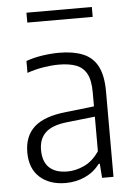

<svg xmlns="http://www.w3.org/2000/svg" viewBox="-53 -773 576 822"><g transform="rotate(-5 235.0 -361.5)"><path d="M196 8.5Q127 8.5 85.2 -29.2Q43.5 -67 43.5 -136Q43.5 -206.5 87 -245.5Q130.5 -284.5 224 -294L364.5 -310L371 -266.5L226.5 -250.5Q162 -244 132.5 -217Q103 -190 103 -142Q103 -91 130 -65.5Q157 -40 208 -40Q243.5 -40 280 -56.8Q316.5 -73.5 345 -115V-368.5Q345 -420 329.8 -448.2Q314.5 -476.5 284.5 -487.8Q254.5 -499 210.5 -499Q181.5 -499 145.8 -493.5Q110 -488 74 -475.5V-526.5Q105 -538 143.8 -543.8Q182.5 -549.5 216.5 -549.5Q276.5 -549.5 318.2 -532.5Q360 -515.5 381 -475.5Q402 -435.5 402 -366.5V0H353L348.5 -61H344Q318.5 -27 280 -9.2Q241.5 8.5 196 8.5ZM92 -690V-732.5H373V-690Z"/></g></svg>

Font: Encode Sans SemiCondensed Light
Style: Regular
Weight: 300
Width: 4
Designer: Multiple Designers
Foundry: Impallari Type
Version: Version 3.002